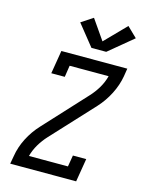

<svg xmlns="http://www.w3.org/2000/svg" viewBox="-142 -1070 883 1156"><g transform="rotate(15 300.0 -492.5)"><path d="M38 0 47 -50Q56 -107 84 -162Q112 -217 155 -263L394 -522Q422 -552 443 -587.5Q464 -623 474 -662H231L220 -590H136L160 -735H571L563 -685Q553 -628 525 -573Q497 -518 455 -472L215 -213Q187 -183 166 -147.5Q145 -112 135 -74H378L390 -145H473L449 0ZM422 -800H330L225 -931L298 -979L384 -855L511 -985L573 -925Z"/></g></svg>

Font: Iosevka Curly Slab Extended
Style: Italic
Weight: 400
Width: 7
Italic angle: -9°
Monospace: yes
Designer: Belleve Invis
Foundry: Belleve Invis
Version: Version 11.1.0; ttfautohint (v1.8.3)